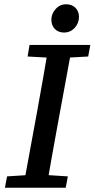

<svg xmlns="http://www.w3.org/2000/svg" viewBox="-20 -877 442 897"><path d="M3 0 13 -53 140 -61H171L297 -53L287 0ZM88 0 154 -359Q168 -436 181.5 -513Q195 -590 208 -667H318L252 -309Q238 -232 224 -154.5Q210 -77 197 0ZM109 -613 118 -667H402L392 -613L267 -606H236ZM279 -725Q253 -725 236.5 -741.5Q220 -758 220 -785Q220 -813 240 -835Q260 -857 289 -857Q316 -857 332.5 -840.5Q349 -824 349 -798Q349 -769 329 -747Q309 -725 279 -725Z"/></svg>

Font: Source Serif 4 Medium
Style: Italic
Weight: 500
Italic angle: -12°
Designer: Frank Grießhammer
Foundry: Adobe Systems Incorporated
Version: Version 4.004;hotconv 1.0.116;makeotfexe 2.5.65601